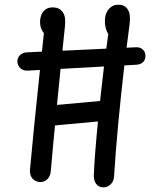

<svg xmlns="http://www.w3.org/2000/svg" viewBox="-20 -774 660 829"><path d="M425.5 35Q406 34.5 395.2 20Q384.5 5.5 385 -18Q389 -108.5 403 -249.5L217.5 -232.5Q209.5 -153 199.5 -36.5Q197.5 -13.5 184.8 -0.5Q172 12.5 153.5 12Q133 11.5 120.2 -3.2Q107.5 -18 109.5 -41Q122.5 -189 152.5 -472L99 -469Q80 -468 67.8 -479.8Q55.5 -491.5 55 -508.5Q55 -525 66.5 -536Q78 -547 95.5 -548L161 -551Q163.5 -578 169.5 -631Q151.5 -652 153 -685.5Q155.5 -713 170.5 -728.2Q185.5 -743.5 211.5 -742Q237 -741 251 -721.5Q265 -702 260.5 -661Q251 -568.5 249.5 -555L439 -564Q442 -588 447.5 -627.5Q431.5 -652 433 -688.5Q434 -718 451.2 -736.5Q468.5 -755 494.5 -753.5Q520 -752.5 532.5 -731.8Q545 -711 539.5 -669.5Q531.5 -609 526.5 -568L568.5 -570Q585.5 -570.5 596.8 -560Q608 -549.5 608 -533Q608.5 -516.5 597.8 -506Q587 -495.5 569 -494.5L517 -491.5Q485.5 -219.5 472.5 -13Q471.5 9 457.5 22.2Q443.5 35.5 425.5 35ZM226 -321 412 -338Q416.5 -382.5 429 -487L241.5 -476.5Z"/></svg>

Font: Monaspace Radon
Style: Regular
Weight: 400
Designer: Riley Cran & the Lettermatic Team
Foundry: Lettermatic
Version: Version 1.000 (Monaspace Radon)